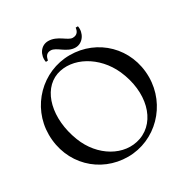

<svg xmlns="http://www.w3.org/2000/svg" viewBox="-204 -1083 1232 1269"><g transform="rotate(-30 412.0 -448.5)"><path d="M412 15C622 15 794 -159 794 -374C794 -597 622 -760 412 -760C201 -760 30 -587 30 -374C30 -149 201 15 412 15ZM536 -49C397 0 238 -93 175 -257C99 -453 146 -645 282 -694C416 -740 577 -651 648 -493C734 -298 685 -102 536 -49ZM335 -912C407 -912 450 -849 488 -849C526 -849 535 -876 538 -898H555C566 -843 529 -784 472 -784C405 -784 363 -850 319 -850C282 -850 275 -823 270 -801L254 -800C243 -856 278 -912 335 -912Z"/></g></svg>

Font: Basteleur Moonlight
Style: Regular
Weight: 300
Designer: Keussel
Foundry: Keussel Studio
Version: Version 1.300;Glyphs 3.2 (3192)